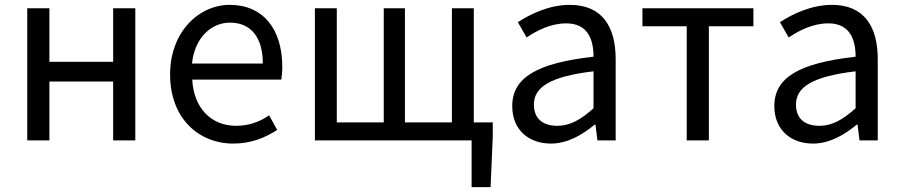

<svg xmlns="http://www.w3.org/2000/svg" viewBox="-20 -577 3708 789"><path d="M92 0H183V-242H445V0H536V-543H445V-323H183V-543H92Z M939 13C1013 13 1071 -12 1119 -43L1086 -103C1046 -76 1003 -60 950 -60C847 -60 776 -134 770 -250H1136C1138 -263 1140 -282 1140 -302C1140 -457 1062 -557 924 -557C798 -557 679 -447 679 -271C679 -92 795 13 939 13ZM769 -316C780 -422 848 -484 925 -484C1010 -484 1060 -425 1060 -316Z M1274 0H1918V192H1996L2005 -17V-74H1927V-543H1837V-74H1644V-543H1557V-74H1364V-543H1274Z M2244 13C2311 13 2372 -22 2424 -65H2427L2435 0H2510V-334C2510 -468 2454 -557 2322 -557C2235 -557 2158 -518 2108 -486L2144 -423C2187 -452 2244 -481 2307 -481C2396 -481 2419 -414 2419 -344C2188 -318 2085 -259 2085 -141C2085 -43 2153 13 2244 13ZM2270 -60C2216 -60 2174 -85 2174 -147C2174 -217 2236 -262 2419 -284V-132C2366 -85 2323 -60 2270 -60Z M2802 0H2893V-469H3076V-543H2620V-469H2802Z M3321 13C3388 13 3449 -22 3501 -65H3504L3512 0H3587V-334C3587 -468 3531 -557 3399 -557C3312 -557 3235 -518 3185 -486L3221 -423C3264 -452 3321 -481 3384 -481C3473 -481 3496 -414 3496 -344C3265 -318 3162 -259 3162 -141C3162 -43 3230 13 3321 13ZM3347 -60C3293 -60 3251 -85 3251 -147C3251 -217 3313 -262 3496 -284V-132C3443 -85 3400 -60 3347 -60Z"/></svg>

Font: DAIFUKU Sans JP
Style: Regular
Weight: 400
Designer: Original font ‘Source Han Sans JP’ : Ryoko NISHIZUKA  (kana, bopomofo & ideographs); Paul D. Hunt (Latin, Greek & Cyrill
Foundry: Daifuku
Version: Version 1.001